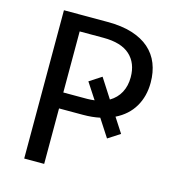

<svg xmlns="http://www.w3.org/2000/svg" viewBox="-107 -806 814 896"><g transform="rotate(15 300.0 -358.0)"><path d="M406.5 -369.5Q439.5 -389 456.5 -421Q473.5 -453 473.5 -494.5Q473.5 -563 431.2 -601.5Q389 -640 303 -640H188V-345H303Q312.5 -345 321.2 -345.8Q330 -346.5 338.5 -347.5L287.5 -425.5L346 -463.5ZM303 -716.5Q371 -716.5 421.2 -700.8Q471.5 -685 504.5 -656Q537.5 -627 553.8 -586Q570 -545 570 -494.5Q570 -428.5 540.2 -378Q510.5 -327.5 452.5 -299L498.5 -228L440.5 -190.5L385 -276Q348.5 -268 303 -268H188V0H91.5V-716.5Z"/></g></svg>

Font: Lato
Style: Regular
Weight: 400
Designer: Lukasz Dziedzic with Adam Twardoch and Botio Nikoltchev
Foundry: tyPoland Lukasz Dziedzic
Version: Version 2.015; 2015-08-06; http://www.latofonts.com/